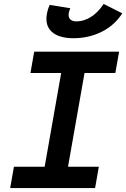

<svg xmlns="http://www.w3.org/2000/svg" viewBox="-20 -956 642 976"><path d="M31.7 0H463.4L482.4 -108.4H325.7L409.7 -585H566.4L585.4 -693.4H153.8L134.8 -585H291L207 -108.4H50.8ZM353.5 -761.7C455.1 -761.7 544.4 -805.2 595.2 -878.9L601.6 -888.2L506.8 -936L501.5 -928.2C466.3 -877 417 -847.2 369.1 -847.2C339.4 -847.2 324.7 -862.8 329.6 -890.1C330.6 -896.5 333.5 -905.8 337.4 -914.1L232.9 -931.2C226.6 -918.9 221.2 -901.4 218.3 -884.8C204.1 -807.1 254.4 -761.7 353.5 -761.7Z"/></svg>

Font: Cascadia Code SemiBold
Style: Italic
Weight: 600
Italic angle: -10°
Monospace: yes
Designer: Aaron Bell
Foundry: Saja Typeworks
Version: Version 2404.023